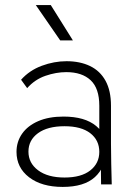

<svg xmlns="http://www.w3.org/2000/svg" viewBox="-20 -726 535 756"><path d="M378 0 376 -165 371 -177V-310Q371 -378 337 -410Q303 -442 241 -442Q201 -442 159 -427.5Q117 -413 87 -379L63 -412Q96 -449 144.5 -467Q193 -485 242 -485Q295 -485 334.5 -466Q374 -447 395.5 -408Q417 -369 417 -310V-160Q417 -120 418 -80.5Q419 -41 420 0ZM227 10Q144 10 94.5 -28Q45 -66 45 -128Q45 -168 67 -199.5Q89 -231 130.5 -249Q172 -267 230 -267Q314 -267 358.5 -230Q403 -193 403 -133H396Q396 -67 353.5 -28.5Q311 10 227 10ZM234 -27Q300 -27 335.5 -55Q371 -83 371 -128Q371 -174 335.5 -201.5Q300 -229 234 -229Q167 -229 129.5 -201.5Q92 -174 92 -129Q92 -84 130 -55.5Q168 -27 234 -27ZM217 -567 121 -706H180L267 -567Z"/></svg>

Font: SUSE Thin ExtraLight
Style: Regular
Weight: 250
Version: Version 1.000